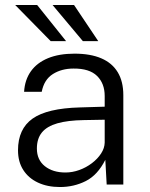

<svg xmlns="http://www.w3.org/2000/svg" viewBox="-20 -743 602 773"><path d="M221.5 10Q171 10 133 -7.8Q95 -25.5 73.8 -58.5Q52.5 -91.5 52.5 -138Q52.5 -224 111.2 -265.5Q170 -307 301.5 -310.5L401.5 -313.5V-356.5Q401.5 -407 370.8 -437.2Q340 -467.5 276 -467Q228 -467 192.8 -444.8Q157.5 -422.5 148 -373.5H77Q80 -422 104.5 -456.2Q129 -490.5 173.5 -508.8Q218 -527 280 -527Q344 -527 387.8 -508.2Q431.5 -489.5 454 -452.2Q476.5 -415 476.5 -360V0H409.5L404 -99.5Q373 -38 325.2 -14Q277.5 10 221.5 10ZM243.5 -48.5Q271.5 -48.5 299.2 -58.5Q327 -68.5 350 -86Q373 -103.5 387 -125Q401 -146.5 401.5 -169V-261L318 -259.5Q252.5 -258.5 210.8 -246.5Q169 -234.5 148.8 -209.8Q128.5 -185 128.5 -145Q128.5 -99.5 160.5 -74Q192.5 -48.5 243.5 -48.5ZM278 -723 375.5 -577.5H313.5L191.5 -723ZM129.5 -723 246 -577.5H184L41 -723Z"/></svg>

Font: Public Sans Light
Style: Regular
Weight: 300
Designer: The Public Sans Project Authors: Dan O. Williams and USWDS (Libre Franklin designed by Pablo Impallari and Rodrigo Fuenz
Version: Version 1.007